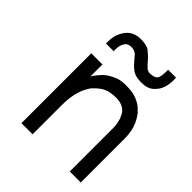

<svg xmlns="http://www.w3.org/2000/svg" viewBox="-184 -749 856 856"><g transform="rotate(45 244.5 -321.0)"><path d="M110.4 -517.6H159.2C158.2 -520.5 158.2 -524.4 158.2 -527.3C158.2 -530.3 158.2 -533.2 159.2 -536.1V-543.9C159.2 -546.9 160.2 -548.8 161.1 -551.8C167 -574.2 177.7 -586.9 202.1 -586.9C214.8 -586.9 224.6 -583 234.4 -575.2L246.1 -561.5C250 -556.6 253.9 -551.8 258.8 -546.9C262.7 -542 267.6 -537.1 272.5 -532.2C277.3 -527.3 283.2 -523.4 289.1 -518.6C294.9 -514.6 302.7 -511.7 312.5 -508.8C321.3 -506.8 333 -505.9 345.7 -505.9C368.2 -505.9 389.6 -510.7 405.3 -526.4C412.1 -532.2 417 -539.1 421.9 -545.9C432.6 -563.5 436.5 -579.1 438.5 -599.6C439.5 -609.4 439.5 -620.1 438.5 -630.9H388.7V-613.3C387.7 -608.4 387.7 -604.5 387.7 -599.6C386.7 -594.7 386.7 -591.8 385.7 -588.9C384.8 -585.9 384.8 -583 383.8 -582C381.8 -576.2 377 -569.3 371.1 -567.4C365.2 -563.5 350.6 -561.5 343.8 -561.5C337.9 -561.5 332 -562.5 327.1 -565.4C322.3 -567.4 318.4 -570.3 315.4 -575.2C310.5 -579.1 306.6 -583 302.7 -587.9L291 -601.6C280.3 -612.3 271.5 -620.1 259.8 -629.9C245.1 -639.6 222.7 -641.6 205.1 -641.6C161.1 -641.6 133.8 -618.2 118.2 -578.1C111.3 -560.5 109.4 -540 110.4 -517.6ZM399.4 0H468.8V-275.4C468.8 -323.2 458 -361.3 428.7 -399.4C425.8 -402.3 421.9 -406.2 418 -409.2C415 -413.1 411.1 -417 407.2 -419.9C402.3 -422.9 398.4 -425.8 393.6 -428.7C388.7 -431.6 384.8 -433.6 379.9 -435.5C375 -438.5 369.1 -440.4 364.3 -441.4C359.4 -443.4 353.5 -445.3 346.7 -446.3C333 -448.2 318.4 -449.2 303.7 -449.2C288.1 -449.2 273.4 -447.3 259.8 -443.4C234.4 -434.6 208 -419.9 190.4 -398.4C185.5 -393.6 180.7 -387.7 176.8 -381.8C171.9 -376 168 -370.1 165 -364.3V-440.4H94.7V0H165V-183.6C165 -229.5 171.9 -279.3 197.3 -318.4C202.1 -327.1 209 -335 216.8 -341.8C223.6 -348.6 232.4 -355.5 242.2 -362.3C266.6 -376 288.1 -378.9 315.4 -378.9C348.6 -378.9 377 -364.3 387.7 -332C390.6 -327.1 392.6 -321.3 393.6 -315.4C397.5 -302.7 399.4 -288.1 399.4 -275.4Z"/></g></svg>

Font: My Font
Style: Regular
Weight: 400
Designer: Alfredo Marco Pradil
Version: Version 0.001